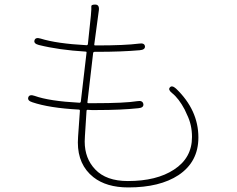

<svg xmlns="http://www.w3.org/2000/svg" viewBox="-20 -790 1040 841"><path d="M542 31Q446 31 389 -14Q321 -68 321 -166Q321 -179 322 -191L330 -305Q330 -310 325 -310Q196 -317 122 -342Q99 -349 104 -364Q109 -378 132 -370Q196 -347 328 -340Q333 -340 334 -345L359 -559Q360 -564 355 -564Q238 -571 150 -593Q127 -599 131 -613Q135 -628 158 -621Q228 -599 359 -592Q364 -592 365 -597L378 -721Q381 -754 380 -762Q379 -770 397 -770Q416 -770 413 -745L393 -596Q392 -591 397 -591H405Q526 -591 589 -599Q613 -603 615 -587Q616 -572 592 -570Q512 -563 406 -563H395Q389 -563 388 -558L363 -343Q362 -338 367 -338H392Q527 -338 582 -347Q605 -351 608 -334Q610 -318 586 -316Q511 -308 405 -308Q393 -308 381 -308L364 -309Q359 -309 359 -304L352 -194Q351 -182 351 -170Q351 -96 397 -48Q445 3 540 3Q666 3 742 -47Q821 -98 821 -190Q821 -244 799 -288Q794 -299 789 -310Q763 -359 734 -382Q715 -397 724 -407Q733 -418 751 -402Q849 -308 849 -188Q849 -81 762 -23Q680 31 542 31Z"/></svg>

Font: Resource Han Rounded KR ExtraLight
Style: Regular
Weight: 250
Designer: Cyano Hao (round all glyphs); Ryoko NISHIZUKA 西塚涼子 (kana, bopomofo & ideographs); Paul D. Hunt (Latin, Greek & Cyrillic)
Foundry: Cyano Hao
Version: 0.990